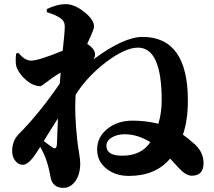

<svg xmlns="http://www.w3.org/2000/svg" viewBox="-20 -845 1040 931"><path d="M709 -156Q647 -194 584 -194Q550 -194 525 -180Q496 -164 496 -138Q496 -90 572 -90Q666 -90 709 -156ZM229 -134Q254 -113 256 -146Q256 -159 258 -199L261 -271Q225 -215 192 -161ZM207 -801Q257 -825 297 -825Q342 -825 390 -786Q436 -749 436 -716Q436 -704 409 -646L403 -632Q441 -608 441 -581Q441 -570 433 -557Q580 -666 671 -666Q891 -666 891 -357Q891 -262 867 -192Q885 -180 925 -145Q967 -106 967 -54Q967 7 910 7Q883 7 850 -27L805 -76Q734 8 605 8Q540 8 496 -27Q451 -63 451 -120Q451 -182 503 -222Q552 -260 622 -260Q688 -260 748 -245Q764 -298 764 -359Q764 -614 649 -614Q587 -614 493 -543Q401 -472 347 -386L346 -373Q341 -290 355 -161Q357 -141 364 -100Q369 -69 369 -52Q369 0 345 34Q321 66 288 66Q234 66 225 13Q215 -42 201 -79Q192 -103 175 -133L161 -111Q121 -47 92 -46Q71 -45 56 -63Q39 -82 39 -113Q39 -163 72 -196Q169 -293 270 -440Q270 -448 272 -466L274 -493Q250 -479 233 -467Q180 -427 177 -427Q140 -427 104 -459Q70 -489 59 -524Q54 -541 58 -585L69 -589Q100 -551 131 -551Q167 -551 284 -599Q294 -687 294 -717Q294 -743 273 -757Q248 -774 207 -786Z"/></svg>

Font: Source Han Serif CN Heavy
Style: Regular
Weight: 900
Designer: Ryoko NISHIZUKA  (kana & ideographs); Frank Grießhammer (Latin, Greek & Cyrillic); Wenlong ZHANG  (bopomofo); Sandoll Co
Foundry: Adobe Systems Incorporated
Version: Version 1.000;PS 1;hotconv 16.6.53;makeotf.lib2.5.65590